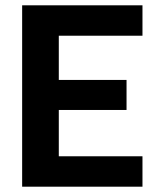

<svg xmlns="http://www.w3.org/2000/svg" viewBox="-20 -703 591 723"><path d="M63.4 0V-683H516.5V-568.5H201.4V-402H456.5V-288.9H201.4V-114.5H516.5V0Z"/></svg>

Font: Cairo
Style: Regular
Weight: 400
Designer: Mohamed Gaber, Accademia di Belle Arti di Urbino
Foundry: Kief Type Foundry, Accademia di Belle Arti di Urbino
Version: Version 3.120